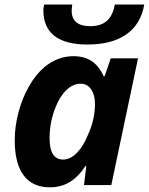

<svg xmlns="http://www.w3.org/2000/svg" viewBox="-20 -798 642 828"><path d="M43.5 -192.9Q43.5 -252.4 59.8 -314Q76.2 -375.5 105.7 -427Q135.3 -478.5 172.4 -509.3Q229 -555.7 296.9 -555.7Q343.3 -555.7 375 -534.7Q406.7 -513.7 427.2 -469.2H431.2L457.5 -546.4H575.2L460 0H342.3L352.1 -82H348.6Q317.4 -34.7 280 -12.5Q242.7 9.8 194.8 9.8Q120.1 9.8 81.8 -42Q43.5 -93.8 43.5 -192.9ZM359.4 -216.8Q374 -247.6 381.8 -282.5Q389.6 -317.4 389.6 -347.2Q389.6 -397 366.2 -420.9Q351.6 -437 328.1 -437Q295.4 -437 267.1 -410.4Q238.8 -383.8 219.7 -335.9Q193.8 -272.9 193.8 -201.7Q193.8 -109.9 252.4 -109.9Q282.7 -109.9 311.3 -138.7Q339.8 -167.5 359.4 -216.8ZM167 -753.4Q167 -763.7 170.4 -778.3H291.5Q289.1 -761.2 289.1 -752Q289.1 -685.1 369.6 -685.1Q415 -685.1 440.9 -708Q466.8 -731 475.1 -778.3H602.1Q587.4 -693.4 524.9 -649.7Q462.4 -606 357.4 -606Q262.2 -606 214.6 -643.3Q167 -680.7 167 -753.4Z"/></svg>

Font: Viking Open Sans
Style: Bold Italic
Weight: 700
Italic angle: -12°
Foundry: Ascender Corporation
Version: Version 2.000